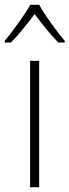

<svg xmlns="http://www.w3.org/2000/svg" viewBox="-44 -784 291 804"><path d="M120 -764H83C59 -721 8 -652 -24 -613V-606H2C35 -639 73 -688 101 -725C130 -687 167 -639 200 -606H227V-613C197 -648 144 -720 120 -764ZM120 0V-529H82V0Z"/></svg>

Font: Noto Sans Myanmar UI SemiCondensed ExtraLight
Style: Regular
Weight: 200
Width: 4
Designer: Monotype Design Team
Foundry: Monotype Imaging Inc.
Version: Version 2.103